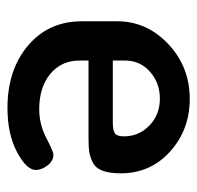

<svg xmlns="http://www.w3.org/2000/svg" viewBox="-27 -493 528 514"><g transform="rotate(90 237.0 -236.0)"><path d="M37 -191V-286Q37 -365 98 -422.5Q159 -480 245 -480Q327 -480 385.5 -427.5Q444 -375 444 -295Q444 -265 437 -246.5Q430 -228 415 -220.5Q400 -213 387 -211Q374 -209 353 -209H142V-186Q142 -136 178 -106.5Q214 -77 272 -77Q313 -77 349.5 -96Q386 -115 394 -115Q411 -115 423 -99Q435 -83 435 -68Q435 -43 387 -17.5Q339 8 269 8Q167 8 102 -47Q37 -102 37 -191ZM142 -274H308Q330 -274 337.5 -280Q345 -286 345 -304Q345 -344 316 -372Q287 -400 244 -400Q202 -400 172 -373.5Q142 -347 142 -306Z"/></g></svg>

Font: TerminalDosisSemiBold
Style: Bold
Weight: 600
Designer: EdgarTolentino, PabloImpallari, IginoMarini
Foundry: EdgarTolentino, PabloImpallari, IginoMarini
Version: Version 1.006